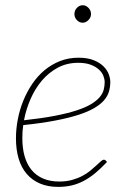

<svg xmlns="http://www.w3.org/2000/svg" viewBox="-20 -726 504 752"><path d="M286.5 -480Q242 -480 206.5 -461Q171 -442 144.2 -410.5Q117.5 -379 99.8 -338.5Q82 -298 74 -255Q143.5 -262.5 194 -272.2Q244.5 -282 279.8 -293.5Q315 -305 336.5 -318Q358 -331 370 -345Q382 -359 386 -374Q390 -389 390 -404.5Q390 -416 384.8 -429.2Q379.5 -442.5 367.2 -453.8Q355 -465 335.2 -472.5Q315.5 -480 286.5 -480ZM399 -91.5Q375 -66 352.5 -47.5Q330 -29 307 -17Q284 -5 259.8 0.5Q235.5 6 208 6Q167.5 6 136.5 -7.2Q105.5 -20.5 84.5 -45Q63.5 -69.5 53 -104.8Q42.5 -140 42.5 -184Q42.5 -221 49.8 -258.8Q57 -296.5 71.2 -331.5Q85.5 -366.5 106.2 -397.2Q127 -428 154.2 -450.8Q181.5 -473.5 215 -486.8Q248.5 -500 287.5 -500Q323 -500 347 -490.2Q371 -480.5 385.5 -466Q400 -451.5 406 -435Q412 -418.5 412 -405.5Q412 -385.5 406.8 -367.5Q401.5 -349.5 387.5 -333.2Q373.5 -317 349.2 -302.8Q325 -288.5 287.2 -276.2Q249.5 -264 196.2 -253.8Q143 -243.5 71 -236Q69 -223 68.2 -210.2Q67.5 -197.5 67.5 -184.5Q67.5 -145 76.5 -113.8Q85.5 -82.5 103.5 -60.5Q121.5 -38.5 148.8 -26.8Q176 -15 212 -15Q239.5 -15 262 -21.2Q284.5 -27.5 302.5 -37Q320.5 -46.5 334 -57.8Q347.5 -69 357.8 -78.5Q368 -88 375 -94.2Q382 -100.5 387 -100.5Q391 -100.5 394 -97.5ZM336.5 -671Q336.5 -657.5 326.2 -647.2Q316 -637 304 -637Q291 -637 281.2 -647.2Q271.5 -657.5 271.5 -671Q271.5 -685 281.2 -695.2Q291 -705.5 304 -705.5Q316.5 -705.5 326.5 -695.2Q336.5 -685 336.5 -671Z"/></svg>

Font: Lato ExtraLight
Style: Italic
Weight: 275
Italic angle: -7°
Designer: Lukasz Dziedzic with Adam Twardoch and Botio Nikoltchev
Foundry: tyPoland Lukasz Dziedzic
Version: Version 2.015; 2015-08-06; http://www.latofonts.com/